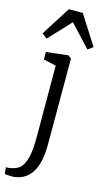

<svg xmlns="http://www.w3.org/2000/svg" viewBox="-171 -890 648 1181"><g transform="rotate(15 153.0 -299.0)"><path d="M49 243Q44 243.5 31.8 243.2Q19.5 243 7.5 242Q-4.5 241 -7.5 239L-11.5 198.5Q-4 199 11.8 196.8Q27.5 194.5 45.5 188Q76 178.5 93 148.8Q110 119 116.8 74Q123.5 29 123.5 -25L122.5 -484.5L42.5 -502.5V-550L181 -566H183.5L202 -550V-5.5Q202 56.5 191.8 101.8Q181.5 147 161.5 177.2Q141.5 207.5 113.2 223.5Q85 239.5 49 243ZM25.5 -631 -7 -655.5 111 -841H199.5L318 -655.5L285.5 -631L155.5 -770Z"/></g></svg>

Font: Merriweather 20pt Light
Style: Regular
Weight: 300
Version: Version 2.100